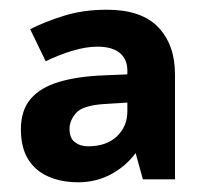

<svg xmlns="http://www.w3.org/2000/svg" viewBox="-20 -742 423 395"><path d="M200 -722Q271 -722 305.5 -686Q340 -650 340 -589V-373H274L259 -427Q238 -399 207.5 -383Q177 -367 141 -367Q106 -367 79 -379Q52 -391 37.5 -415Q23 -439 23 -476Q23 -515 43 -538.5Q63 -562 101.5 -573.5Q140 -585 194 -587L242 -589V-597Q242 -620 226.5 -633Q211 -646 180 -646Q158 -646 130.5 -638Q103 -630 74 -616L42 -682Q74 -698 113 -710Q152 -722 200 -722ZM194 -528Q150 -525 136.5 -509.5Q123 -494 123 -477Q123 -458 134 -449.5Q145 -441 161 -441Q199 -441 220.5 -461.5Q242 -482 242 -513V-531Z"/></svg>

Font: Noto Sans Thai
Style: Bold
Weight: 700
Designer: Monotype Design Team
Foundry: Monotype Imaging Inc.
Version: Version 2.001